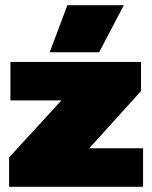

<svg xmlns="http://www.w3.org/2000/svg" viewBox="-20 -718 585 738"><path d="M239 -698H456L361 -517H171ZM15 -113 216 -332H20V-480H522V-368L323 -148H530V0H15Z"/></svg>

Font: Prompt Black
Style: Regular
Weight: 900
Designer: Katatrad Team
Foundry: CadsonDemak
Version: Version 1.001